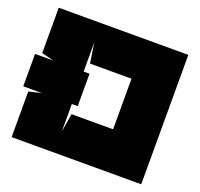

<svg xmlns="http://www.w3.org/2000/svg" viewBox="-114 -765 928 891"><g transform="rotate(20 350.0 -319.5)"><path d="M0 -240H91L30 -225V0H670V-639H30V-415L90 -400H0ZM255 -195 240 -105V-226V-240H269V-400H240V-415V-545L255 -445H460V-195Z"/></g></svg>

Font: Banana Brick
Style: Regular
Weight: 400
Designer: artmaker
Foundry: artmaker
Version: Version 4.000 2011 initial release